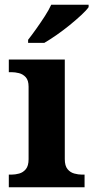

<svg xmlns="http://www.w3.org/2000/svg" viewBox="-20 -786 392 806"><path d="M17 0V-53H29Q44 -53 60.5 -57.5Q77 -62 88.5 -75.9Q100 -89.8 100 -117.7V-422Q100 -448.9 88 -462Q76 -475 59.5 -479Q43 -483 29 -483H17V-536H252V-118Q252 -90 263.5 -76Q275 -62 292 -57.5Q309 -53 323 -53H335V0ZM98 -619Q113 -638 131.5 -664Q150 -690 167.5 -717Q185 -744 195 -766H352V-756Q343 -743 321.5 -723Q300 -703 273 -681Q246 -659 218 -639.5Q190 -620 166 -606H98Z"/></svg>

Font: Noto Serif Tamil
Style: Italic
Weight: 400
Italic angle: -12°
Designer: Indian Type Foundry, Tom Grace, and the Monotype Design Team
Foundry: Monotype Imaging Inc.
Version: Version 2.003